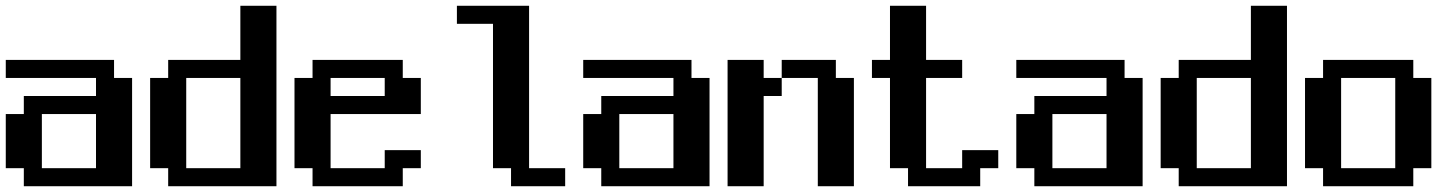

<svg xmlns="http://www.w3.org/2000/svg" viewBox="-20 -645 5040 665"><path d="M0 -437.5H375V-375H437.5V0H62.5V-62.5H0V-250H62.5V-312.5H312.5V-375H0ZM125 -250V-62.5H312.5V-250Z M500 -375H562.5V-437.5H812.5V-625H937.5V0H562.5V-62.5H500ZM625 -375V-62.5H812.5V-375Z M1000 -375H1062.5V-437.5H1375V-375H1437.5V-250H1125V-62.5H1312.5V-125H1437.5V-62.5H1375V0H1062.5V-62.5H1000ZM1125 -375V-312.5H1312.5V-375Z M1562.5 -625H1812.5V-62.5H1937.5V0H1750V-62.5H1687.5V-562.5H1562.5Z M2000 -437.5H2375V-375H2437.5V0H2062.5V-62.5H2000V-250H2062.5V-312.5H2312.5V-375H2000ZM2125 -250V-62.5H2312.5V-250Z M2500 -437.5H2625V-375H2687.5V-437.5H2875V-375H2937.5V0H2812.5V-375H2687.5V-312.5H2625V0H2500Z M3000 -437.5H3062.5V-625H3187.5V-437.5H3312.5V-375H3187.5V-62.5H3312.5V-125H3437.5V-62.5H3375V0H3125V-62.5H3062.5V-375H3000Z M3500 -437.5H3875V-375H3937.5V0H3562.5V-62.5H3500V-250H3562.5V-312.5H3812.5V-375H3500ZM3625 -250V-62.5H3812.5V-250Z M4000 -375H4062.5V-437.5H4312.5V-625H4437.5V0H4062.5V-62.5H4000ZM4125 -375V-62.5H4312.5V-375Z M4500 -375H4562.5V-437.5H4875V-375H4937.5V-62.5H4875V0H4562.5V-62.5H4500ZM4625 -375V-62.5H4812.5V-375Z"/></svg>

Font: NeoDunggeunmo Code
Style: Regular
Weight: 400
Monospace: yes
Version: Version 1.600